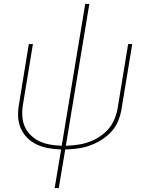

<svg xmlns="http://www.w3.org/2000/svg" viewBox="-20 -755 760 980"><path d="M259 205H280L313 8Q344 7 375 3Q406 -1 436.5 -11.5Q467 -22 495.5 -39.5Q524 -57 547 -81.5Q570 -106 582.5 -136Q595 -166 600 -197L655 -530H634L580 -200Q574 -166 558 -133.5Q542 -101 513.5 -76.5Q485 -52 452 -37.5Q419 -23 384.5 -17.5Q350 -12 316 -11L436 -735H415L295 -11Q260 -12 226 -19Q192 -26 164 -43.5Q136 -61 117.5 -88.5Q99 -116 95 -150.5Q91 -185 97 -220L148 -530H127L77 -223Q71 -191 72.5 -159Q74 -127 86.5 -99Q99 -71 120.5 -50Q142 -29 169.5 -16.5Q197 -4 228.5 1.5Q260 7 292 8Z"/></svg>

Font: Iosevka Sparkle Thin
Style: Italic
Weight: 100
Italic angle: -9°
Designer: Belleve Invis
Foundry: Belleve Invis
Version: Version 4.5.0; ttfautohint (v1.8.3)